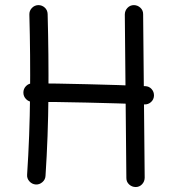

<svg xmlns="http://www.w3.org/2000/svg" viewBox="-20 -700 704 767"><path d="M514.8 -679.6Q499.5 -679.4 489.2 -668.5Q478.9 -657.7 478.6 -642.4L484.8 11.1Q484.7 26.4 495.7 36.7Q506.7 46.9 521.9 47.2Q537.1 47.1 547.4 36.2Q557.7 25.3 558 10.1L551.8 -643.4Q551.9 -658.7 540.9 -669Q529.9 -679.3 514.8 -679.6ZM595.1 -317.6Q595.6 -333 585.7 -344.1Q575.8 -355.3 560.4 -355.8Q511.8 -358.3 451.6 -360.2Q391.4 -362.2 328.8 -363.6Q266.2 -365.1 209.2 -366.1Q152.2 -367.1 109.9 -367.1Q94.9 -367.1 84.1 -356.3Q73.4 -345.5 73.4 -330.1Q73.4 -315.1 84.1 -304.1Q94.9 -293.1 109.9 -293.1Q151.7 -293.1 208.1 -292.4Q264.6 -291.6 326.8 -290.2Q388.9 -288.7 448.8 -287Q508.7 -285.3 556.8 -282.8Q572.3 -282.3 583.4 -292.4Q594.5 -302.6 595.1 -317.6ZM132.6 -679.6Q117.6 -678.9 107.3 -668Q96.9 -657.1 97.3 -641.8Q101.7 -480.1 100.1 -318.6Q98.6 -157.2 88.3 -2.1Q87.1 12.8 97.4 24.3Q107.7 35.8 122.7 37Q137.3 37.9 149.1 27.8Q160.9 17.8 161.8 2.8Q172.2 -155 173.5 -318.2Q174.7 -481.3 170.3 -644Q169.9 -659.2 159 -669.5Q148 -679.7 132.6 -679.6Z"/></svg>

Font: Mikhak VF
Style: Regular
Weight: 100
Designer: Amin Abedi
Version: Version 3.001